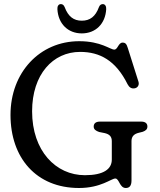

<svg xmlns="http://www.w3.org/2000/svg" viewBox="-20 -922 800 960"><path d="M389 -818.5C348 -818.5 321 -839.5 303.5 -886C299 -897.5 292 -901.5 284 -901.5C273 -901.5 266 -891.5 267 -876C271 -803.5 319.5 -755 389 -755C458.5 -755 507 -803.5 511 -876C512 -891.5 505 -901.5 494 -901.5C486.5 -901.5 478.5 -897.5 474.5 -886C457.5 -839.5 430 -818.5 389 -818.5ZM637.5 -216.5C637.5 -241 651.5 -252.5 673.5 -258L693.5 -263C708.5 -268.5 717 -275.5 717 -289.5C717 -304.5 707 -314 686 -314H480C459 -314 448.5 -305 448.5 -289C448.5 -275 459.5 -267.5 476 -262L503.5 -256.5C526.5 -251 539 -240 539 -216.5V-124C539 -76 497 -46 404.5 -46C259 -46 140.5 -167.5 140.5 -365.5C140.5 -550 244.5 -662.5 380.5 -662.5C478.5 -662.5 558.5 -620.5 618 -500.5C626 -485 637.5 -478.5 650.5 -480C667.5 -481.5 677.5 -496 672.5 -513L619 -682C613 -702 607 -709 593 -709C571.5 -709 569 -674 551.5 -674C530.5 -674 485.5 -716 376 -716C178.5 -716 32.5 -559.5 32.5 -347.5C32.5 -132.5 161.5 18 375 18C484.5 18 536.5 -29.5 556.5 -29.5C576.5 -29.5 577.5 18 609 18C628 18 637.5 6 637.5 -20Z"/></svg>

Font: dr Title
Style: Regular
Weight: 400
Version: Version 1.000;hotconv 1.0.109;makeotfexe 2.5.65596